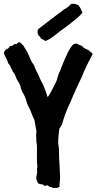

<svg xmlns="http://www.w3.org/2000/svg" viewBox="-29 -978 511 1017"><path d="M14.6 -642.6C18.6 -637.7 22.5 -633.8 25.4 -628.9C28.3 -617.2 36.1 -609.4 39.1 -597.7C43.9 -593.8 49.8 -584 51.8 -579.1C54.7 -572.3 55.7 -566.4 59.6 -558.6C66.4 -545.9 76.2 -534.2 80.1 -518.6C80.1 -509.8 85.9 -500 90.8 -488.3C99.6 -477.5 109.4 -449.2 113.3 -434.6C116.2 -422.9 122.1 -413.1 127.9 -402.3C135.7 -387.7 140.6 -366.2 153.3 -342.8C153.3 -337.9 164.1 -286.1 164.1 -282.2C164.1 -275.4 162.1 -268.6 162.1 -261.7C162.1 -253.9 164.1 -249 163.1 -232.4C166 -219.7 167 -205.1 167 -190.4C167 -160.2 165 -126 168.9 -95.7C168 -90.8 167 -85.9 167 -83C167 -76.2 168 -72.3 168 -65.4C167 -54.7 163.1 -46.9 163.1 -36.1C163.1 -23.4 168.9 -17.6 172.9 -6.8C177.7 -3.9 185.5 -2 197.3 -1C201.2 2 203.1 3.9 207 6.8C211.9 4.9 217.8 3.9 224.6 3.9C228.5 6.8 225.6 8.8 241.2 13.7C242.2 13.7 241.2 10.7 252.9 18.6C256.8 15.6 258.8 17.6 273.4 17.6C277.3 14.6 282.2 14.6 286.1 11.7C285.2 -4.9 290 -19.5 289.1 -43C288.1 -77.1 286.1 -108.4 284.2 -140.6C283.2 -157.2 284.2 -173.8 283.2 -190.4C282.2 -202.1 279.3 -212.9 279.3 -224.6C279.3 -249 282.2 -272.5 285.2 -295.9C289.1 -300.8 293.9 -308.6 299.8 -319.3C308.6 -353.5 321.3 -390.6 343.8 -436.5C362.3 -482.4 383.8 -528.3 405.3 -573.2C409.2 -582 412.1 -590.8 416 -599.6C427.7 -626 447.3 -665 461.9 -691.4C459 -695.3 460 -698.2 445.3 -707C440.4 -715.8 431.6 -713.9 412.1 -726.6C408.2 -735.4 401.4 -735.4 385.7 -742.2C382.8 -745.1 378.9 -747.1 373 -747.1C369.1 -746.1 362.3 -745.1 359.4 -743.2C352.5 -738.3 335.9 -711.9 332 -704.1C316.4 -671.9 303.7 -640.6 291 -607.4C288.1 -599.6 285.2 -593.8 282.2 -586.9C274.4 -568.4 273.4 -549.8 262.7 -533.2C257.8 -522.5 232.4 -472.7 223.6 -463.9C219.7 -470.7 217.8 -482.4 214.8 -489.3C211.9 -497.1 209 -504.9 206.1 -512.7C200.2 -529.3 190.4 -543.9 183.6 -559.6C174.8 -585.9 158.2 -606.4 151.4 -632.8C136.7 -649.4 130.9 -668 123 -686.5C115.2 -705.1 103.5 -720.7 92.8 -739.3C85.9 -743.2 81.1 -753.9 73.2 -753.9C68.4 -753.9 60.5 -749 59.6 -744.1C48.8 -747.1 42 -741.2 34.2 -734.4C25.4 -734.4 26.4 -736.3 13.7 -720.7C1 -717.8 -5.9 -709 -8.8 -695.3C-1 -676.8 9.8 -662.1 14.6 -642.6ZM171.9 -794.9C172.9 -792 176.8 -790 180.7 -785.2C183.6 -781.2 186.5 -779.3 187.5 -774.4C192.4 -770.5 195.3 -771.5 211.9 -760.7C219.7 -763.7 227.5 -768.6 235.4 -772.5C247.1 -778.3 295.9 -819.3 311.5 -829.1C322.3 -835.9 331.1 -844.7 341.8 -851.6C362.3 -870.1 383.8 -881.8 407.2 -910.2C404.3 -916 402.3 -930.7 385.7 -951.2C375 -955.1 367.2 -958 356.4 -958C351.6 -958 348.6 -957 345.7 -956.1L342.8 -952.1C333 -939.5 316.4 -932.6 304.7 -923.8C258.8 -889.6 216.8 -857.4 172.9 -823.2C169.9 -819.3 168.9 -806.6 171.9 -794.9Z"/></svg>

Font: Caesar Dressing Cyrillic
Style: Regular
Weight: 400
Designer: Dathan Boardman
Foundry: Open Window
Version: Version 1.00;July 2, 2020;FontCreator 13.0.0.2642 64-bit